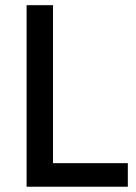

<svg xmlns="http://www.w3.org/2000/svg" viewBox="-20 -707 516 727"><path d="M80.7 0V-687.4H180.7V-89.2H464V0Z"/></svg>

Font: TitilliumWeb ExtraLight
Style: Regular
Weight: 400
Designer: Mohamed Gaber, Accademia di Belle Arti di Urbino and others
Foundry: Kief Type Foundry, Accademia di Belle Arti di Urbino and others
Version: Version 3.000; ttfautohint (v1.8.2)